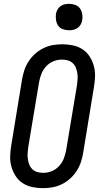

<svg xmlns="http://www.w3.org/2000/svg" viewBox="-20 -974 540 1002"><path d="M204 8Q175 8 147.5 2Q120 -4 98 -18.5Q76 -33 61.5 -55.5Q47 -78 39.5 -104.5Q32 -131 33 -159.5Q34 -188 39 -217L95 -559Q99 -583 107 -607.5Q115 -632 129.5 -654Q144 -676 163.5 -693.5Q183 -711 206.5 -722.5Q230 -734 255 -738.5Q280 -743 305 -743Q334 -743 361.5 -737Q389 -731 411 -716.5Q433 -702 447.5 -679.5Q462 -657 469.5 -630.5Q477 -604 476 -575.5Q475 -547 470 -518L414 -176Q410 -152 402 -127.5Q394 -103 379.5 -81Q365 -59 345.5 -41.5Q326 -24 302.5 -12.5Q279 -1 254 3.5Q229 8 204 8ZM206 -72Q228 -72 249.5 -80.5Q271 -89 287.5 -106.5Q304 -124 312.5 -145.5Q321 -167 325 -189L382 -531Q384 -547 385 -562.5Q386 -578 383.5 -593Q381 -608 375.5 -621.5Q370 -635 359 -645Q348 -655 333.5 -659Q319 -663 303 -663Q281 -663 259.5 -654.5Q238 -646 221.5 -628.5Q205 -611 196.5 -589.5Q188 -568 184 -546L127 -204Q125 -188 124 -172.5Q123 -157 125.5 -142Q128 -127 133.5 -113.5Q139 -100 150 -90Q161 -80 175.5 -76Q190 -72 206 -72ZM340 -816Q324 -816 308.5 -821.5Q293 -827 284 -839.5Q275 -852 272.5 -868.5Q270 -885 272 -902Q274 -913 280 -924Q286 -935 296 -942Q306 -949 317.5 -951.5Q329 -954 341 -954Q357 -954 372.5 -948.5Q388 -943 397 -930.5Q406 -918 409 -901.5Q412 -885 409 -868Q407 -857 401 -846Q395 -835 385 -828Q375 -821 363.5 -818.5Q352 -816 340 -816Z"/></svg>

Font: Iosevka Curly Slab Medium
Style: Italic
Weight: 500
Italic angle: -9°
Monospace: yes
Designer: Belleve Invis
Foundry: Belleve Invis
Version: Version 22.1.2; ttfautohint (v1.8.4)